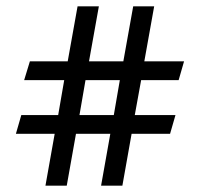

<svg xmlns="http://www.w3.org/2000/svg" viewBox="-20 -589 629 604"><path d="M424 -337 404 -227H532L515 -168H394L365 -5H298L327 -168H219L190 -5H123L152 -168H30L47 -227H163L182 -337H56L74 -396H193L224 -569H291L260 -396H368L399 -569H465L434 -396H559L542 -337ZM357 -337H249L230 -227H338Z"/></svg>

Font: Enriqueta
Style: Regular
Weight: 400
Designer: Viviana Monsalve, Gustavo Ibarra
Foundry: 72Puntos
Version: Version 2.000